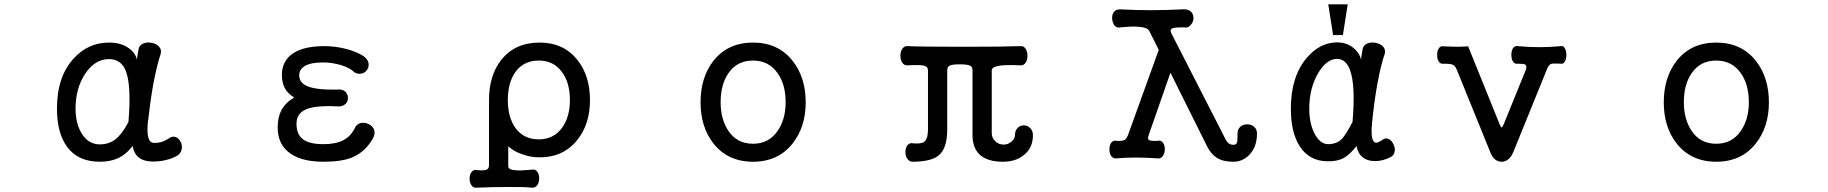

<svg xmlns="http://www.w3.org/2000/svg" viewBox="-20 -738 8540 897"><path d="M730.5 -485.4Q736.3 -505.9 722.7 -520.5Q710 -534.2 687.5 -538.1Q665 -542 648.4 -534.2Q628.9 -525.4 627 -505.9L621.1 -471.7L620.1 -458Q613.3 -490.2 582 -512.7Q545.9 -539.1 489.3 -539.1Q392.6 -539.1 325.2 -465.8Q246.1 -380.9 246.1 -230.5Q246.1 -117.2 293 -52.7Q343.8 17.6 446.3 17.6Q492.2 17.6 527.3 2.9Q567.4 -14.6 599.6 -55.7Q606.4 -18.6 629.9 -1Q653.3 16.6 695.3 16.6Q727.5 16.6 753.9 9.8Q785.2 2.9 809.6 -11.7Q825.2 -22.5 829.1 -42Q832 -58.6 824.2 -75.2Q815.4 -91.8 800.8 -97.7Q785.2 -103.5 769.5 -91.8Q750 -79.1 732.4 -74.2Q719.7 -70.3 701.2 -70.3Q680.7 -70.3 673.8 -92.8Q667 -112.3 669.9 -158.2Q680.7 -255.9 695.3 -340.8Q712.9 -433.6 730.5 -485.4ZM489.3 -461.9Q543.9 -461.9 566.4 -410.2Q594.7 -342.8 580.1 -168Q550.8 -112.3 520.5 -87.9Q489.3 -63.5 446.3 -63.5Q393.6 -63.5 362.3 -113.3Q333 -160.2 333 -230.5Q333 -325.2 377.9 -393.6Q423.8 -461.9 489.3 -461.9Z M1495.1 -522.5Q1388.7 -522.5 1337.9 -480.5Q1296.9 -445.3 1296.9 -387.7Q1296.9 -353.5 1309.6 -328.1Q1323.2 -301.8 1354.5 -282.2Q1313.5 -258.8 1293.9 -221.7Q1277.3 -188.5 1277.3 -142.6Q1277.3 -72.3 1322.3 -32.2Q1377 17.6 1491.2 17.6Q1575.2 17.6 1624 -2Q1688.5 -28.3 1724.6 -95.7Q1734.4 -117.2 1726.6 -134.8Q1718.8 -151.4 1700.2 -159.2Q1682.6 -167 1665 -163.1Q1645.5 -158.2 1637.7 -139.6Q1618.2 -100.6 1584 -83Q1548.8 -64.5 1491.2 -64.5Q1422.9 -64.5 1393.6 -88.9Q1365.2 -111.3 1365.2 -159.2Q1365.2 -206.1 1406.2 -225.6Q1450.2 -246.1 1552.7 -241.2Q1577.1 -238.3 1592.8 -251Q1605.5 -261.7 1605.5 -280.3Q1605.5 -298.8 1592.8 -310.5Q1577.1 -323.2 1552.7 -319.3Q1455.1 -317.4 1412.1 -336.9Q1377.9 -353.5 1377.9 -385.7Q1377.9 -411.1 1399.4 -426.8Q1427.7 -446.3 1490.2 -446.3Q1531.2 -446.3 1574.2 -433.6Q1613.3 -420.9 1629.9 -405.3Q1643.6 -391.6 1663.1 -393.6Q1680.7 -394.5 1692.4 -408.2Q1704.1 -422.9 1702.1 -440.4Q1700.2 -460 1678.7 -475.6Q1648.4 -495.1 1603.5 -507.8Q1549.8 -522.5 1495.1 -522.5Z M2497.1 -455.1Q2566.4 -455.1 2605.5 -401.4Q2642.6 -351.6 2642.6 -270.5Q2642.6 -191.4 2605.5 -140.6Q2566.4 -86.9 2497.1 -86.9Q2426.8 -86.9 2387.7 -140.6Q2352.5 -190.4 2352.5 -270.5Q2352.5 -351.6 2387.7 -401.4Q2426.8 -455.1 2497.1 -455.1ZM2264.6 34.2Q2264.6 51.8 2250 55.7Q2239.3 59.6 2209 56.6Q2192.4 52.7 2182.6 66.4Q2173.8 78.1 2173.8 96.7Q2173.8 115.2 2182.6 127.9Q2192.4 141.6 2209 138.7Q2275.4 135.7 2352.5 135.7Q2428.7 134.8 2463.9 138.7Q2480.5 140.6 2490.2 127Q2499 114.3 2499 94.7Q2499 76.2 2490.2 64.5Q2480.5 50.8 2463.9 54.7Q2416 59.6 2391.6 57.6Q2354.5 55.7 2354.5 39.1V-54.7Q2379.9 -30.3 2421.9 -16.6Q2460 -2.9 2501 -2.9Q2612.3 -2.9 2676.8 -84Q2736.3 -157.2 2736.3 -270.5Q2736.3 -384.8 2676.8 -459Q2612.3 -539.1 2501 -539.1Q2386.7 -539.1 2322.3 -459Q2264.6 -385.7 2264.6 -270.5Z M3498 -539.1Q3379.9 -539.1 3312.5 -453.1Q3252.9 -376 3252.9 -259.8Q3252.9 -145.5 3312.5 -68.4Q3379.9 17.6 3498 17.6Q3616.2 17.6 3683.6 -68.4Q3744.1 -145.5 3744.1 -259.8Q3744.1 -376 3683.6 -453.1Q3616.2 -539.1 3498 -539.1ZM3498 -455.1Q3572.3 -455.1 3613.3 -395.5Q3650.4 -342.8 3650.4 -260.7Q3650.4 -180.7 3613.3 -127Q3572.3 -66.4 3498 -66.4Q3422.9 -66.4 3382.8 -127Q3346.7 -180.7 3346.7 -260.7Q3346.7 -342.8 3382.8 -395.5Q3422.9 -455.1 3498 -455.1Z M4220.7 -522.5Q4205.1 -524.4 4195.3 -509.8Q4186.5 -496.1 4186.5 -477.5Q4186.5 -458 4195.3 -445.3Q4204.1 -431.6 4220.7 -432.6Q4279.3 -436.5 4298.8 -430.7Q4315.4 -425.8 4315.4 -409.2V-132.8Q4315.4 -87.9 4295.9 -74.2Q4282.2 -65.4 4247.1 -68.4Q4229.5 -72.3 4218.8 -58.6Q4210 -46.9 4210 -27.3Q4210 -8.8 4218.8 3.9Q4229.5 18.6 4247.1 17.6Q4335 16.6 4368.2 -14.6Q4405.3 -46.9 4405.3 -134.8V-409.2Q4405.3 -425.8 4417 -431.6Q4429.7 -437.5 4463.9 -437.5Q4500 -437.5 4512.7 -430.7Q4523.4 -425.8 4523.4 -409.2V-107.4Q4523.4 -43.9 4560.5 -12.7Q4596.7 17.6 4665 17.6Q4726.6 17.6 4764.6 -14.6Q4805.7 -47.9 4805.7 -106.4Q4805.7 -127.9 4792 -140.6Q4780.3 -152.3 4763.7 -152.3Q4746.1 -152.3 4734.4 -140.6Q4721.7 -127.9 4721.7 -106.4Q4721.7 -88.9 4705.1 -76.2Q4689.5 -62.5 4668.9 -62.5Q4646.5 -62.5 4630.9 -77.1Q4613.3 -92.8 4613.3 -116.2V-409.2Q4613.3 -424.8 4647.5 -430.7Q4681.6 -436.5 4748 -432.6Q4762.7 -431.6 4771.5 -445.3Q4780.3 -458 4780.3 -477.5Q4780.3 -496.1 4771.5 -509.8Q4762.7 -524.4 4748 -522.5Q4674.8 -519.5 4480.5 -519.5Q4279.3 -519.5 4220.7 -522.5Z M5250 -107.4Q5243.2 -89.8 5233.4 -84Q5221.7 -78.1 5196.3 -80.1Q5180.7 -84 5170.9 -70.3Q5163.1 -58.6 5163.1 -40Q5163.1 -21.5 5170.9 -9.8Q5180.7 3.9 5196.3 2Q5234.4 -2 5286.1 -2Q5336.9 -2 5389.6 2Q5404.3 3.9 5413.1 -9.8Q5421.9 -22.5 5421.9 -41Q5421.9 -59.6 5413.1 -71.3Q5404.3 -84 5389.6 -80.1Q5356.4 -78.1 5347.7 -84Q5339.8 -89.8 5346.7 -107.4L5448.2 -398.4L5619.1 -54.7Q5637.7 -17.6 5666 0Q5694.3 17.6 5742.2 17.6Q5787.1 17.6 5818.4 -16.6Q5852.5 -52.7 5852.5 -114.3Q5852.5 -134.8 5837.9 -146.5Q5825.2 -157.2 5806.6 -157.2Q5788.1 -157.2 5775.4 -146.5Q5761.7 -134.8 5761.7 -115.2V-103.5Q5761.7 -79.1 5758.8 -72.3Q5755.9 -61.5 5742.2 -61.5Q5725.6 -61.5 5714.8 -73.2Q5707 -82 5693.4 -111.3L5452.1 -583Q5443.4 -601.6 5460 -606.4Q5470.7 -610.4 5507.8 -610.4L5519.5 -609.4Q5534.2 -609.4 5544.9 -624Q5555.7 -636.7 5555.7 -653.3Q5555.7 -671.9 5544.9 -682.6Q5531.2 -696.3 5505.9 -694.3Q5425.8 -690.4 5355.5 -690.4Q5285.2 -690.4 5215.8 -694.3Q5194.3 -695.3 5183.6 -681.6Q5174.8 -669.9 5175.8 -651.4Q5176.8 -634.8 5184.6 -622.1Q5194.3 -608.4 5207 -609.4L5215.8 -610.4Q5266.6 -615.2 5293 -613.3Q5339.8 -611.3 5349.6 -592.8L5393.6 -504.9Z M6480.5 -5.9Q6494.1 -15.6 6496.1 -33.2Q6498 -48.8 6489.3 -65.4Q6481.4 -82 6468.8 -87.9Q6454.1 -95.7 6440.4 -85.9Q6427.7 -77.1 6420.9 -74.2Q6415 -71.3 6410.2 -71.3Q6395.5 -71.3 6390.6 -93.8Q6385.7 -114.3 6389.6 -159.2Q6398.4 -252.9 6414.1 -341.8Q6430.7 -433.6 6449.2 -486.3Q6455.1 -506.8 6440.4 -521.5Q6427.7 -534.2 6406.2 -538.1Q6383.8 -542 6366.2 -534.2Q6347.7 -525.4 6345.7 -505.9L6339.8 -471.7L6338.9 -458Q6332 -490.2 6303.7 -513.7Q6271.5 -540 6226.6 -540Q6146.5 -540 6084 -466.8Q6010.7 -378.9 6010.7 -230.5Q6010.7 -118.2 6052.7 -53.7Q6097.7 15.6 6184.6 15.6Q6228.5 15.6 6255.9 1Q6286.1 -14.6 6317.4 -55.7Q6324.2 -20.5 6346.7 -2.9Q6368.2 14.6 6404.3 14.6Q6422.9 14.6 6441.4 9.8Q6462.9 3.9 6480.5 -5.9ZM6298.8 -168Q6266.6 -107.4 6249 -88.9Q6224.6 -64.5 6184.6 -64.5Q6147.5 -64.5 6121.1 -114.3Q6096.7 -162.1 6096.7 -230.5Q6096.7 -323.2 6136.7 -393.6Q6176.8 -462.9 6226.6 -462.9Q6267.6 -462.9 6287.1 -411.1Q6313.5 -338.9 6298.8 -168ZM6276.4 -717.8H6185.5L6208 -574.2H6253.9Z M6785.2 -414.1 6939.5 -34.2Q6957 17.6 6995.1 17.6Q7033.2 17.6 7052.7 -34.2L7207 -414.1Q7214.8 -434.6 7226.6 -439.5Q7236.3 -442.4 7272.5 -440.4Q7284.2 -438.5 7291 -451.2Q7297.9 -462.9 7297.9 -481.4Q7297.9 -499 7291 -511.7Q7284.2 -525.4 7272.5 -522.5Q7220.7 -517.6 7172.9 -517.6Q7120.1 -517.6 7071.3 -522.5Q7056.6 -525.4 7047.9 -511.7Q7041 -500 7041 -481.4Q7041 -462.9 7047.9 -451.2Q7056.6 -437.5 7071.3 -440.4Q7097.7 -440.4 7105.5 -436.5Q7114.3 -431.6 7109.4 -414.1L7005.9 -159.2Q6999 -142.6 6995.1 -142.6Q6992.2 -142.6 6985.4 -159.2L6838.9 -521.5Q6812.5 -519.5 6781.2 -519.5Q6762.7 -519.5 6723.6 -521.5H6722.7Q6709 -524.4 6701.2 -510.7Q6693.4 -499 6694.3 -480.5Q6694.3 -461.9 6701.2 -451.2Q6710 -437.5 6724.6 -440.4Q6757.8 -440.4 6767.6 -435.5Q6778.3 -430.7 6785.2 -414.1Z M7998 -539.1Q7879.9 -539.1 7812.5 -453.1Q7752.9 -376 7752.9 -259.8Q7752.9 -145.5 7812.5 -68.4Q7879.9 17.6 7998 17.6Q8116.2 17.6 8183.6 -68.4Q8244.1 -145.5 8244.1 -259.8Q8244.1 -376 8183.6 -453.1Q8116.2 -539.1 7998 -539.1ZM7998 -455.1Q8072.3 -455.1 8113.3 -395.5Q8150.4 -342.8 8150.4 -260.7Q8150.4 -180.7 8113.3 -127Q8072.3 -66.4 7998 -66.4Q7922.9 -66.4 7882.8 -127Q7846.7 -180.7 7846.7 -260.7Q7846.7 -342.8 7882.8 -395.5Q7922.9 -455.1 7998 -455.1Z"/></svg>

Font: GungsuhChe
Style: Regular
Weight: 400
Monospace: yes
Version: Version 2.21